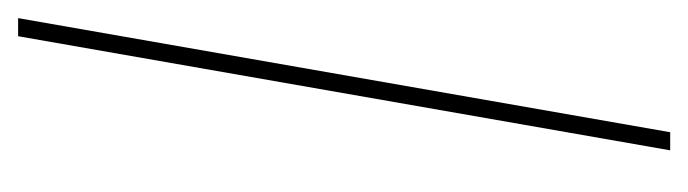

<svg xmlns="http://www.w3.org/2000/svg" viewBox="-294 -466 760 212"><g transform="rotate(-90 86.0 -360.0)"><path d="M26 0 152 -720H172L46 0Z"/></g></svg>

Font: DM Sans 10pt Thin
Style: Italic
Weight: 250
Italic angle: -10°
Version: Version 4.004;gftools[0.9.30]